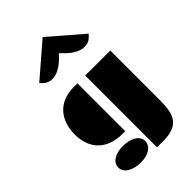

<svg xmlns="http://www.w3.org/2000/svg" viewBox="-332 -1042 1413 1413"><g transform="rotate(-45 374.5 -335.5)"><path d="M424.8 249H490.7C661.6 249 685.5 157.2 685.5 18.1V-498H424.8ZM63.5 -245.1C63.5 -98.6 150.4 0 318.4 0H343.8V-498H306.2C137.7 -498 63.5 -383.3 63.5 -245.1ZM118.2 153.8C118.2 211.4 185.5 244.6 262.2 244.6C338.4 244.6 396.5 211.4 396.5 153.8C396.5 97.2 330.1 64.5 253.4 64.5C176.3 64.5 118.2 97.2 118.2 153.8ZM236.3 -650.4C281.2 -650.4 329.6 -675.8 376 -722.2C385.3 -731.4 394.5 -742.2 403.8 -752L433.1 -722.2C479 -675.8 527.3 -650.4 571.3 -650.4C598.1 -650.4 621.6 -658.2 639.2 -675.8L661.1 -697.8L403.8 -919.9L146 -697.8L168 -675.8C185.1 -659.7 210 -650.4 236.3 -650.4Z"/></g></svg>

Font: Plaster
Style: Regular
Weight: 400
Designer: Eben Sorkin
Foundry: Eben Sorkin
Version: Version 1.007